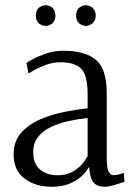

<svg xmlns="http://www.w3.org/2000/svg" viewBox="-20 -704 517 734"><path d="M154 -605Q141 -605 128 -615Q117 -626 117 -644Q117 -663 128 -674Q141 -684 154 -684Q168 -684 181 -674Q192 -661 192 -644Q192 -628 181 -615Q168 -605 154 -605ZM308 -605Q295 -605 282 -615Q271 -626 271 -644Q271 -663 282 -674Q295 -684 308 -684Q321 -684 334 -674Q346 -662 346 -644Q346 -627 334 -615Q321 -605 308 -605ZM178 10Q114 10 73 -22Q32 -54 32 -113Q32 -164 61 -196.5Q90 -229 134.5 -248Q179 -267 227.5 -276.5Q276 -286 315 -290V-343Q315 -415 291 -440.5Q267 -466 211 -466Q182 -466 154 -455.5Q126 -445 107.5 -434Q89 -423 89 -423L81 -464Q81 -464 101 -475.5Q121 -487 153.5 -498.5Q186 -510 222 -510Q305 -510 346.5 -475.5Q388 -441 388 -347V-102Q388 -57 396.5 -45.5Q405 -34 414 -34Q425 -34 439 -38.5Q453 -43 453 -43L456 -9Q456 -9 442.5 -4.5Q429 0 411 5Q393 10 378 10Q353 10 338.5 -5.5Q324 -21 321 -65H320Q320 -65 312.5 -53.5Q305 -42 288.5 -27.5Q272 -13 245 -1.5Q218 10 178 10ZM200 -34Q231 -34 252.5 -45Q274 -56 288 -70.5Q302 -85 308.5 -96Q315 -107 315 -107V-253Q278 -249 241.5 -241Q205 -233 174.5 -218.5Q144 -204 125.5 -180.5Q107 -157 107 -122Q107 -78 133 -56Q159 -34 200 -34Z"/></svg>

Font: Arsenal SC
Style: Regular
Weight: 400
Designer: Andrij Shevchenko
Foundry: Stairsfor
Version: Version 2.001; ttfautohint (v1.8.4.7-5d5b)